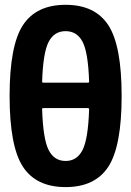

<svg xmlns="http://www.w3.org/2000/svg" viewBox="-20 -760 540 790"><path d="M346.7 -310.5Q346.7 -314.5 341.8 -315.4H158.2Q153.3 -315.4 153.3 -310.5Q157.2 -187.5 180.2 -142.6Q203.1 -97.7 250 -97.7Q296.9 -97.7 319.8 -143.1Q342.8 -188.5 346.7 -310.5ZM153.3 -423.8Q153.3 -419.9 158.2 -419.9H341.8Q346.7 -419.9 346.7 -423.8Q342.8 -543.9 319.8 -587.9Q296.9 -631.8 250 -631.8Q203.1 -631.8 180.2 -587.9Q157.2 -543.9 153.3 -423.8ZM74.2 -656.2Q128.9 -740.2 250 -740.2Q371.1 -740.2 425.8 -656.2Q480.5 -572.3 480.5 -365.2Q480.5 -158.2 425.8 -74.2Q371.1 9.8 250 9.8Q128.9 9.8 74.2 -74.2Q19.5 -158.2 19.5 -365.2Q19.5 -572.3 74.2 -656.2Z"/></svg>

Font: Rounded-L Mgen+ 1mn bold
Style: Bold
Weight: 700
Designer: [Source Han Sans]
Ryoko NISHIZUKA  (kana & ideographs); Paul D. Hunt (Latin, Greek & Cyrillic); Wenlong ZHANG  (bopomofo
Version: Version 1.059.20150602